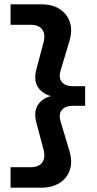

<svg xmlns="http://www.w3.org/2000/svg" viewBox="-20 -770 449 891"><path d="M29 -655V-750H171Q223 -750 257.5 -727.5Q292 -705 304.5 -666.5Q317 -628 302 -579L261 -442Q251 -407 268 -388.5Q285 -370 316 -370H375V-279H316Q285 -279 268 -260.5Q251 -242 261 -207L302 -70Q317 -21 304.5 17.5Q292 56 257.5 78.5Q223 101 171 101H29V6H122Q160 6 176 -16Q192 -38 182 -76L150 -196Q135 -249 155 -281.5Q175 -314 217 -324Q175 -335 155 -367.5Q135 -400 150 -453L182 -573Q192 -611 176 -633Q160 -655 122 -655Z"/></svg>

Font: Unbounded
Style: Regular
Weight: 400
Designer: Luke Prowse, Jean-Baptiste Morizot, Fátima Lázaro, Florian Runge
Foundry: NaN
Version: Version 1.701;gftools[0.9.28.dev5+ged2979d]